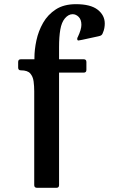

<svg xmlns="http://www.w3.org/2000/svg" viewBox="-20 -724 568 920"><path d="M145 -447Q145 -486 154.5 -530.5Q164 -575 186.5 -614.5Q209 -654 247.5 -679Q286 -704 344 -704Q414 -704 448 -677.5Q482 -651 482 -611Q482 -601 480 -589.5Q478 -578 473 -567Q471 -560 466.5 -556Q462 -552 451 -550Q436 -547 414 -542Q392 -537 375 -533.5Q358 -530 356 -530Q350 -530 350 -538Q350 -543 353 -547Q370 -583 370 -605Q370 -630 357 -643Q344 -656 328 -656Q308 -656 291 -636Q275 -617 269 -582.5Q263 -548 263 -498V-440H381Q394 -440 394 -427V-389Q394 -376 381 -376H263V163Q263 176 250 176H158Q144 176 144 163V-287Q144 -311 141 -334Q138 -357 125 -372Q112 -387 80 -387Q67 -387 67 -400V-427Q67 -440 80 -440H145Z"/></svg>

Font: Young Serif
Style: Regular
Weight: 400
Designer: Bastien Sozeau
Foundry: NBR — Bastien Sozeau
Version: Version 3.004; ttfautohint (v1.8.4.7-5d5b);gftools[0.9.33]